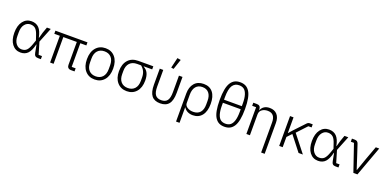

<svg xmlns="http://www.w3.org/2000/svg" viewBox="-3 -1837 6261 3103"><g transform="rotate(20 3127.5 -285.5)"><path d="M253.9 12.2Q163.6 12.2 108.4 -59.8Q53.2 -131.8 53.2 -255.9Q53.2 -380.4 108.4 -452.6Q163.6 -524.9 253.9 -524.9Q334.5 -524.9 382.8 -475.3Q431.2 -425.8 453.1 -314H457L483.9 -411.1L520 -513.2H585.9L483.9 -258.8L544.9 -53.2H603V0H553.2Q521 0 504.2 -15.1Q487.3 -30.3 481 -66.9L456.1 -198.2H452.1Q425.8 -86.9 379.2 -37.4Q332.5 12.2 253.9 12.2ZM253.9 -42Q307.6 -42 339.6 -72.8Q371.6 -103.5 399.9 -184.1L424.8 -255.9L398.9 -333Q374 -411.6 341.1 -441.4Q308.1 -471.2 253.9 -471.2Q195.8 -471.2 157 -422.4Q118.2 -373.5 118.2 -288.1V-224.1Q118.2 -139.2 157 -90.6Q195.8 -42 253.9 -42Z M761.7 0V-460H666.5V-513.2H1217.8V-460H1113.8V-53.2H1181.6V0H1119.6Q1088.4 0 1071 -17.6Q1053.7 -35.2 1053.7 -64V-460H821.8V0Z M1302.2 -255.9Q1302.2 -380.9 1363.8 -452.9Q1425.3 -524.9 1528.3 -524.9Q1631.3 -524.9 1692.4 -452.9Q1753.4 -380.9 1753.4 -255.9Q1753.4 -131.3 1692.4 -59.6Q1631.3 12.2 1528.3 12.2Q1425.3 12.2 1363.8 -59.6Q1302.2 -131.3 1302.2 -255.9ZM1528.3 -42Q1602.5 -42 1645.5 -89.4Q1688.5 -136.7 1688.5 -224.1V-289.1Q1688.5 -376.5 1645.5 -423.8Q1602.5 -471.2 1528.3 -471.2Q1453.6 -471.2 1410.6 -423.8Q1367.7 -376.5 1367.7 -289.1V-224.1Q1367.7 -136.7 1410.6 -89.4Q1453.6 -42 1528.3 -42Z M1855 -250Q1855 -372.1 1917.5 -442.6Q1980 -513.2 2091.3 -513.2H2350.1V-460H2206.1V-454.1Q2257.8 -427.7 2282 -378.2Q2306.2 -328.6 2306.2 -250Q2306.2 -129.4 2244.9 -58.6Q2183.6 12.2 2081.1 12.2Q1978.5 12.2 1916.7 -58.8Q1855 -129.9 1855 -250ZM2081.1 -42Q2155.3 -42 2198.2 -89.1Q2241.2 -136.2 2241.2 -222.2V-278.8Q2241.2 -337.9 2221.4 -381.3Q2201.7 -424.8 2159.2 -460H2091.3Q2010.7 -460 1965.6 -412.4Q1920.4 -364.7 1920.4 -278.8V-222.2Q1920.4 -136.2 1963.4 -89.1Q2006.3 -42 2081.1 -42Z M2671.9 -585.9 2628.9 -592.8 2670.9 -771 2731 -761.2ZM2655.8 12.2Q2556.6 12.2 2508.8 -48.3Q2460.9 -108.9 2460.9 -240.2V-513.2H2521V-228Q2521 -129.4 2553.2 -85.7Q2585.4 -42 2655.8 -42Q2727.1 -42 2759 -85.4Q2791 -128.9 2791 -228V-513.2H2852.1V-240.2Q2852.1 -108.9 2804 -48.3Q2755.9 12.2 2655.8 12.2Z M3000.5 200.2V-282.2Q3000.5 -392.6 3056.6 -458.7Q3112.8 -524.9 3216.3 -524.9Q3318.8 -524.9 3374.3 -455.6Q3429.7 -386.2 3429.7 -258.8Q3429.7 -129.4 3373.3 -58.6Q3316.9 12.2 3217.3 12.2Q3163.6 12.2 3123.8 -9Q3084 -30.3 3064.5 -64.9H3060.5V200.2ZM3204.6 -42Q3282.7 -42 3323.7 -89.4Q3364.7 -136.7 3364.7 -224.1V-289.1Q3364.7 -374.5 3325 -422.4Q3285.2 -470.2 3212.4 -470.2Q3140.1 -470.2 3100.3 -421.9Q3060.5 -373.5 3060.5 -285.2V-139.2Q3060.5 -96.2 3103 -69.1Q3145.5 -42 3204.6 -42Z M3761.2 12.2Q3708 12.2 3668.9 -7.1Q3629.9 -26.4 3601.1 -70.1Q3572.3 -113.8 3557.9 -188.7Q3543.5 -263.7 3543.5 -370.1Q3543.5 -476.6 3557.9 -551.3Q3572.3 -626 3601.1 -669.7Q3629.9 -713.4 3668.9 -732.7Q3708 -752 3761.2 -752Q3814 -752 3853 -732.7Q3892.1 -713.4 3921.1 -669.7Q3950.2 -626 3964.8 -551.3Q3979.5 -476.6 3979.5 -370.1Q3979.5 -263.7 3964.8 -188.7Q3950.2 -113.8 3921.1 -70.1Q3892.1 -26.4 3853 -7.1Q3814 12.2 3761.2 12.2ZM3608.4 -397H3914.6V-442.9Q3914.6 -535.2 3895.8 -593.3Q3877 -651.4 3844 -675.8Q3811 -700.2 3761.2 -700.2Q3685.5 -700.2 3647 -640.1Q3608.4 -580.1 3608.4 -442.9ZM3761.2 -40Q3811 -40 3844 -64.5Q3877 -88.9 3895.8 -146.7Q3914.6 -204.6 3914.6 -296.9V-344.2H3608.4V-296.9Q3608.4 -204.1 3626.7 -146.5Q3645 -88.9 3678 -64.5Q3710.9 -40 3761.2 -40Z M4463.9 200.2V-317.9Q4463.9 -470.2 4335 -470.2Q4277.8 -470.2 4238 -441.2Q4198.2 -412.1 4198.2 -358.9V0H4137.2V-460H4069.8V-513.2H4130.9Q4192.9 -513.2 4197.3 -454.1L4198.2 -431.2H4201.2Q4240.7 -524.9 4351.1 -524.9Q4433.1 -524.9 4479 -473.6Q4524.9 -422.4 4524.9 -329.1V200.2Z M4701.7 0V-513.2H4761.7V-245.1H4765.6L4823.7 -311L4992.7 -490.2Q5013.2 -513.2 5044.9 -513.2H5091.8V-460H5035.6L4878.9 -292L5108.9 0H5034.7L4835.9 -253.9L4761.7 -175.8V0Z M5371.6 12.2Q5281.2 12.2 5226.1 -59.8Q5170.9 -131.8 5170.9 -255.9Q5170.9 -380.4 5226.1 -452.6Q5281.2 -524.9 5371.6 -524.9Q5452.1 -524.9 5500.5 -475.3Q5548.8 -425.8 5570.8 -314H5574.7L5601.6 -411.1L5637.7 -513.2H5703.6L5601.6 -258.8L5662.6 -53.2H5720.7V0H5670.9Q5638.7 0 5621.8 -15.1Q5605 -30.3 5598.6 -66.9L5573.7 -198.2H5569.8Q5543.5 -86.9 5496.8 -37.4Q5450.2 12.2 5371.6 12.2ZM5371.6 -42Q5425.3 -42 5457.3 -72.8Q5489.3 -103.5 5517.6 -184.1L5542.5 -255.9L5516.6 -333Q5491.7 -411.6 5458.7 -441.4Q5425.8 -471.2 5371.6 -471.2Q5313.5 -471.2 5274.7 -422.4Q5235.8 -373.5 5235.8 -288.1V-224.1Q5235.8 -139.2 5274.7 -90.6Q5313.5 -42 5371.6 -42Z M5977.5 0 5820.3 -460H5766.1V-513.2H5812.5Q5839.4 -513.2 5855 -502.9Q5870.6 -492.7 5879.4 -466.8L5941.4 -278.8L6011.2 -64H6015.1L6090.3 -278.8L6176.3 -513.2H6235.4L6047.4 0Z"/></g></svg>

Font: Anuphan Light
Style: Regular
Weight: 300
Designer: Mike Abbink, Paul van der Laan, Pieter van Rosmalen, Mint Tantisuwanna
Foundry: Bold Monday; Cadson Demak
Version: Version 3.002;hotconv 1.0.109;makeotfexe 2.5.65596